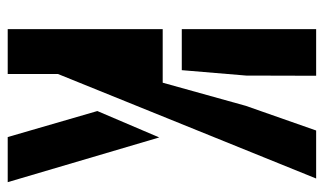

<svg xmlns="http://www.w3.org/2000/svg" viewBox="-191 -649 840 498"><g transform="rotate(90 229.0 -400.0)"><path d="M55.5 0V-402H194.5L254.5 -617.5L318.5 -800H443L172 -130.5V0ZM335.5 0 268 -232.5 336.5 -393 452.5 0ZM55.5 -451.5V-800H176.5L176 -618.5L162 -451.5Z"/></g></svg>

Font: Big Shoulders Stencil Text Thin
Style: Bold
Weight: 700
Version: Version 2.001